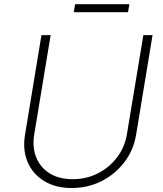

<svg xmlns="http://www.w3.org/2000/svg" viewBox="-20 -897 787 928"><path d="M672.9 -727.3H717.3L637.8 -245.7Q625.7 -171.9 581.5 -113.6Q537.3 -55.4 471.2 -21.8Q405.2 11.7 326.3 11.7Q248.6 11.7 193.5 -21.8Q138.5 -55.4 113.6 -113.6Q88.8 -171.9 100.9 -245.7L180.4 -727.3H224.8L145.6 -248.2Q135.3 -185.7 155 -136.5Q174.7 -87.4 220 -59.1Q265.3 -30.9 331.3 -30.9Q397.4 -30.9 452.9 -59.1Q508.5 -87.4 545.8 -136.5Q583.1 -185.7 593.4 -248.2ZM605.5 -876.8 598.7 -838.1H336.6L343 -876.8Z"/></svg>

Font: Inter Extra Light  BETA
Style: Italic
Weight: 200
Italic angle: 9.39999°
Designer: Rasmus Andersson
Foundry: rsms
Version: Version 3.011;git-f93a4a705